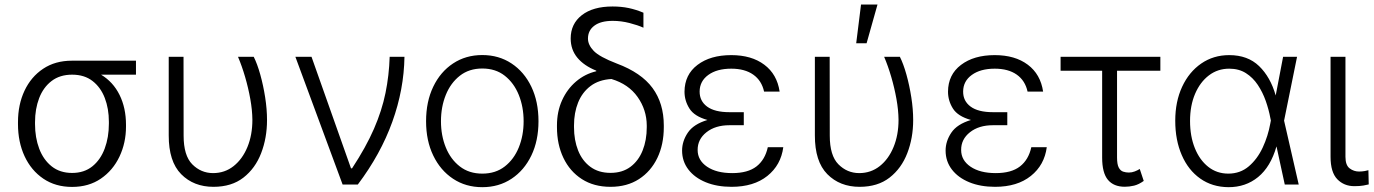

<svg xmlns="http://www.w3.org/2000/svg" viewBox="-20 -788 5870 820"><path d="M56.8 -258.2V-266.3Q56.8 -341.3 84.7 -400.6Q112.6 -459.9 164.2 -494.3Q215.9 -528.8 286.9 -528.8H560.7V-469.1H411.6Q463.1 -438.2 490.6 -382.6Q518.1 -327.1 518.1 -255V-247.5Q518.1 -177.9 490.2 -119.1Q462.4 -60.4 410.7 -25Q359 10.3 288 10.3Q217 10.3 165.1 -24.9Q113.3 -60 85 -120.7Q56.8 -181.5 56.8 -258.2ZM129.6 -266.3V-258.2Q129.6 -200.3 147.5 -152.9Q165.5 -105.5 200.8 -77.4Q236.2 -49.4 288 -49.4Q339.5 -49.4 374.5 -77.6Q409.4 -105.8 427.2 -153.6Q445 -201.3 445 -259.9V-268.1Q445 -323.9 427.6 -369.3Q410.2 -414.8 375.4 -441.9Q340.6 -469.1 288 -469.1Q235.4 -469.1 200.1 -441.9Q164.8 -414.8 147.2 -368.8Q129.6 -322.8 129.6 -266.3Z M700.6 -545.5H763.8L764.2 -208.5Q764.2 -123.6 801.1 -86.3Q838.1 -49 889.6 -48.7Q940 -48.7 977.8 -78.7Q1015.6 -108.7 1036.8 -160.2Q1057.9 -211.6 1057.9 -276.3Q1057.5 -317.8 1049 -365.2Q1040.5 -412.6 1026.8 -459.5Q1013.1 -506.4 996.4 -545.5H1063.6Q1078.8 -515.3 1091.6 -469.5Q1104.4 -423.7 1112.4 -372.7Q1120.4 -321.7 1120.4 -275.2Q1120.4 -198.9 1095.3 -133.9Q1070.3 -68.9 1019.7 -29.5Q969.1 9.9 891.7 9.9Q807.2 9.9 753.7 -44.2Q700.3 -98.4 700.6 -209.9Z M1443.2 0 1241.5 -545.5H1310.4L1479 -69.2H1483.7Q1543 -159.4 1577.1 -237.7Q1611.2 -316.1 1626.4 -391Q1641.7 -465.9 1644.2 -545.5H1707.4Q1705.3 -405.9 1655.5 -267.8Q1605.8 -129.6 1508.2 0Z M2039.8 11.4Q1969.1 11.4 1915 -24.5Q1860.8 -60.4 1830.3 -123.8Q1799.7 -187.1 1799.7 -270.2Q1799.7 -354 1830.3 -417.6Q1860.8 -481.2 1915 -517Q1969.1 -552.9 2039.8 -552.9Q2110.4 -552.9 2164.6 -517Q2218.8 -481.2 2249.3 -417.6Q2279.8 -354 2279.8 -270.2Q2279.8 -187.1 2249.3 -123.8Q2218.8 -60.4 2164.6 -24.5Q2110.4 11.4 2039.8 11.4ZM2039.8 -46.5Q2096.6 -46.5 2135.8 -77.1Q2175.1 -107.6 2195.7 -158.4Q2216.3 -209.2 2216.3 -270.2Q2216.3 -331.3 2195.7 -382.5Q2175.1 -433.6 2135.8 -464.5Q2096.6 -495.4 2039.8 -495.4Q1983.3 -495.4 1943.9 -464.5Q1904.5 -433.6 1883.9 -382.5Q1863.3 -331.3 1863.3 -270.2Q1863.3 -209.2 1883.9 -158.4Q1904.5 -107.6 1943.9 -77.1Q1983.3 -46.5 2039.8 -46.5Z M2417.3 -623.6Q2417.3 -686.1 2464.8 -723.2Q2512.4 -760.3 2596.2 -760.3Q2633.5 -760.3 2665.3 -753.6Q2697.1 -746.8 2728 -733.7V-669.7Q2703.5 -680.8 2668.1 -689.8Q2632.8 -698.9 2596.9 -698.9Q2545.8 -698.9 2518.5 -678.4Q2491.1 -658 2491.1 -623.2Q2491.1 -596.2 2515.6 -570.7Q2540.1 -545.1 2614 -516.7Q2718.8 -477.6 2766.9 -412.1Q2815 -346.6 2815 -252.1V-244.7Q2815 -171.2 2787.5 -113.6Q2759.9 -56.1 2709 -23.1Q2658 9.9 2587.4 9.9Q2516.3 9.9 2465 -23.1Q2413.7 -56.1 2386.2 -113.8Q2358.7 -171.5 2358.7 -244.7V-252.5Q2358.7 -311.4 2380.5 -359.6Q2402.3 -407.7 2440.3 -440Q2478.3 -472.3 2526.6 -483.7V-486.2Q2473.7 -507.5 2445.5 -541.9Q2417.3 -576.3 2417.3 -623.6ZM2431.5 -252.5V-244.7Q2431.5 -189.6 2449 -145.4Q2466.6 -101.2 2501.4 -75.5Q2536.2 -49.7 2587.4 -49.7Q2638.1 -49.7 2672.6 -75.5Q2707 -101.2 2724.6 -145.4Q2742.2 -189.6 2742.2 -244.7V-252.1Q2741.8 -318.9 2703.1 -373.8Q2664.4 -428.6 2591.3 -450.6Q2537.6 -447.4 2502.1 -420.6Q2466.6 -393.8 2449 -350.1Q2431.5 -306.5 2431.5 -252.5Z M3156.6 -287.3V-253.2H3095.2Q3035.2 -253.2 2997.2 -223.2Q2959.2 -193.2 2959.5 -147.4Q2959.5 -103.3 2999.8 -76Q3040.1 -48.7 3107.2 -48.7Q3174 -48.7 3210.8 -77.2Q3247.5 -105.8 3259.2 -159.4H3325.3Q3315.3 -83.1 3257.3 -36.6Q3199.2 9.9 3104.4 9.9Q3041.9 9.9 2994.3 -9.6Q2946.7 -29.1 2919.9 -64.1Q2893.1 -99.1 2893.1 -144.9Q2893.1 -185 2917.6 -221.4Q2942.1 -257.8 3001.4 -275.6Q2945.3 -291.2 2924.4 -324.6Q2903.4 -358 2903.4 -396.3Q2903.8 -469.1 2958.8 -510.8Q3013.8 -552.6 3103 -552.6Q3189.6 -552.6 3244.1 -511.7Q3298.7 -470.9 3309.7 -396.7H3243.3Q3233 -443.9 3196.9 -469.3Q3160.9 -494.7 3103 -494.7Q3041.9 -494.7 3005.1 -468Q2968.4 -441.4 2968 -397.4Q2967.7 -356.5 3000 -332.7Q3032.3 -308.9 3095.2 -308.9H3156.6Z M3460.2 -545.5H3523.4L3523.8 -208.5Q3523.8 -123.6 3560.7 -86.3Q3597.7 -49 3649.1 -48.7Q3699.6 -48.7 3737.4 -78.7Q3775.2 -108.7 3796.3 -160.2Q3817.5 -211.6 3817.5 -276.3Q3817.1 -317.8 3808.6 -365.2Q3800.1 -412.6 3786.4 -459.5Q3772.7 -506.4 3756 -545.5H3823.2Q3838.4 -515.3 3851.2 -469.5Q3864 -423.7 3872 -372.7Q3880 -321.7 3880 -275.2Q3880 -198.9 3854.9 -133.9Q3829.9 -68.9 3779.3 -29.5Q3728.7 9.9 3651.3 9.9Q3566.8 9.9 3513.3 -44.2Q3459.9 -98.4 3460.2 -209.9ZM3636.7 -603.3 3657.3 -768.5H3727.6L3681.1 -603.3Z M4282 -287.3V-253.2H4220.5Q4160.5 -253.2 4122.5 -223.2Q4084.5 -193.2 4084.9 -147.4Q4084.9 -103.3 4125.2 -76Q4165.5 -48.7 4232.6 -48.7Q4299.4 -48.7 4336.1 -77.2Q4372.9 -105.8 4384.6 -159.4H4450.6Q4440.7 -83.1 4382.6 -36.6Q4324.6 9.9 4229.8 9.9Q4167.3 9.9 4119.7 -9.6Q4072.1 -29.1 4045.3 -64.1Q4018.5 -99.1 4018.5 -144.9Q4018.5 -185 4043 -221.4Q4067.5 -257.8 4126.8 -275.6Q4070.7 -291.2 4049.7 -324.6Q4028.8 -358 4028.8 -396.3Q4029.1 -469.1 4084.2 -510.8Q4139.2 -552.6 4228.3 -552.6Q4315 -552.6 4369.5 -511.7Q4424 -470.9 4435 -396.7H4368.6Q4358.3 -443.9 4322.3 -469.3Q4286.2 -494.7 4228.3 -494.7Q4167.3 -494.7 4130.5 -468Q4093.7 -441.4 4093.4 -397.4Q4093 -356.5 4125.4 -332.7Q4157.7 -308.9 4220.5 -308.9H4282Z M4935.7 -545.5V-485.8H4750.7V-115.4Q4750.7 -85.9 4758 -72.3Q4765.3 -58.6 4777 -54.9Q4788.7 -51.1 4801.1 -51.1Q4814.3 -51.1 4826.5 -55.9Q4838.8 -60.7 4847.7 -66.4L4864.7 -15.3Q4843.4 0 4823.5 4.8Q4803.6 9.6 4783.7 9.6Q4736.5 9.6 4711.8 -19.9Q4687.1 -49.4 4687.1 -115.1V-485.8H4509.6V-545.5Z M5225.9 11.4Q5157 10.7 5106 -25.4Q5055 -61.4 5027.2 -125.4Q4999.3 -189.3 4999.3 -272.4Q4999.3 -354.4 5028.8 -417.6Q5058.2 -480.8 5110.3 -516.7Q5162.3 -552.6 5229.8 -552.6Q5308.9 -552.6 5357.4 -505.7Q5405.9 -458.8 5428.3 -380.3L5459.9 -545.5H5519.5L5464.1 -272.7L5526.6 0H5467L5431.8 -162.3H5431.5Q5406.6 -75.6 5353.3 -32Q5300.1 11.7 5225.9 11.4ZM5407.7 -273.4 5405.5 -283.7Q5398.8 -320 5385.7 -357.2Q5372.5 -394.5 5351.7 -425.6Q5331 -456.7 5301 -475.7Q5271 -494.7 5229.8 -494.7Q5180.8 -494.7 5143.1 -466.1Q5105.5 -437.5 5084 -387.3Q5062.5 -337 5062.5 -271.3Q5062.5 -206.3 5082.9 -155.5Q5103.3 -104.8 5140.1 -75.6Q5176.8 -46.5 5225.9 -46.5Q5277 -46.5 5313.6 -77.8Q5350.1 -109 5372.9 -158Q5395.6 -207 5405.2 -260.3Z M5662.6 -545.5H5726.2V-118.3Q5726.2 -82.4 5744.1 -68.9Q5762.1 -55.4 5784.1 -55.4Q5796.9 -55.4 5808.6 -57.5Q5820.3 -59.7 5824.2 -61.1L5825.6 -0.4Q5818.2 1.8 5802.7 4.4Q5787.3 7.1 5764.2 7.1Q5720.2 7.1 5691.4 -22.5Q5662.6 -52.2 5662.6 -118.3Z"/></svg>

Font: Inter Zeller Light
Style: Regular
Weight: 300
Designer: Rasmus Andersson; Joe Bland
Foundry: zeller
Version: Version 3.015;git-dec3a8cb1